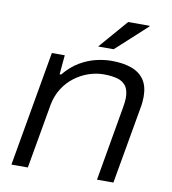

<svg xmlns="http://www.w3.org/2000/svg" viewBox="-81 -794 773 864"><g transform="rotate(10 305.0 -361.5)"><path d="M29 0 121 -526H180L172 -438H179Q211 -477 247.5 -498.5Q284 -520 321 -529Q358 -538 393 -538Q445 -538 483 -524.5Q521 -511 541.5 -481.5Q562 -452 562 -403Q562 -391 560.5 -376.5Q559 -362 556 -347L495 0H420L479 -340Q481 -352 482.5 -363.5Q484 -375 484 -384Q484 -421 469 -440Q454 -459 428 -465.5Q402 -472 368 -472Q334 -472 300 -460.5Q266 -449 236 -426.5Q206 -404 185 -371Q164 -338 156 -296L104 0ZM321 -591 435 -723H533V-720L392 -591Z"/></g></svg>

Font: Archivo SemiExpanded Light
Style: Italic
Weight: 300
Width: 6
Italic angle: -10°
Designer: Hector Gatti
Foundry: Omnibus-Type
Version: Version 2.001